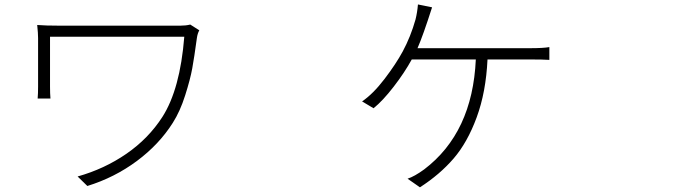

<svg xmlns="http://www.w3.org/2000/svg" viewBox="-20 -799 3040 849"><path d="M821.3 -690.4 861.3 -665Q853.5 -651.4 850.6 -630.9Q838.9 -544.9 830.1 -496.6Q821.3 -448.2 798.8 -377.4Q776.4 -306.6 744.1 -255.9Q683.6 -160.2 585 -86.9Q486.3 -13.7 366.2 23.4L323.2 -18.6Q441.4 -51.8 539.1 -119.1Q636.7 -186.5 698.2 -282.2Q776.4 -404.3 794.9 -636.7H201.2V-416Q201.2 -384.8 203.1 -363.3H146.5Q148.4 -384.8 148.4 -416V-630.9Q148.4 -651.4 144.5 -688.5Q181.6 -685.5 242.2 -685.5H777.3Q801.8 -685.5 821.3 -690.4Z M1826.2 -585.9H2322.3Q2382.8 -585.9 2409.2 -590.8V-534.2Q2381.8 -536.1 2322.3 -536.1H2135.7Q2128.9 -391.6 2087.9 -280.3Q2046.9 -168.9 1985.8 -98.1Q1924.8 -27.3 1836.9 29.3L1782.2 -8.8Q1812.5 -18.6 1855.5 -49.8Q2069.3 -211.9 2084 -536.1H1800.8Q1768.6 -477.5 1720.7 -415.5Q1672.9 -353.5 1631.8 -320.3L1581.1 -350.6Q1629.9 -383.8 1680.2 -449.7Q1730.5 -515.6 1760.7 -571.3Q1795.9 -636.7 1817.4 -712.9Q1825.2 -744.1 1828.1 -779.3L1890.6 -766.6Q1850.6 -641.6 1826.2 -585.9Z"/></svg>

Font: Bpmf Zihi Sans Light
Style: Light
Weight: 300
Foundry: But Ko
Version: Version 1.320